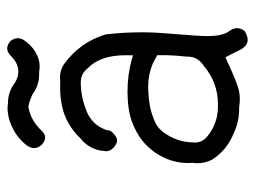

<svg xmlns="http://www.w3.org/2000/svg" viewBox="-108 -587 716 540"><g transform="rotate(-90 250.0 -317.0)"><path d="M111.3 -600.1Q103.5 -588.9 103.5 -578.6Q103.5 -568.4 112.8 -557.6Q123.5 -547.9 133.3 -547.9Q144 -547.9 155.8 -561.5Q183.1 -588.9 219.2 -595.2H220.7Q242.2 -590.8 259.8 -580.6Q259.8 -580.6 259.8 -580.1Q282.7 -564.9 311 -564.9Q314 -564.9 317.9 -564.9Q326.7 -563.5 333.5 -563.5Q352.1 -563.5 368.7 -572.8Q377 -577.1 380.9 -580.1Q395.5 -590.8 406.2 -606.4Q412.6 -615.7 412.6 -624.5Q412.6 -634.8 404.8 -645.5Q394 -654.8 383.8 -654.8Q373 -654.8 361.3 -643.1L358.4 -640.1Q339.4 -623.5 318.8 -623.5Q298.3 -623.5 277.8 -639.6Q255.4 -652.8 228.5 -652.8H228Q221.2 -653.8 217.3 -653.8Q213.4 -653.8 208.7 -653.6Q204.1 -653.3 196.8 -651.9Q178.7 -648.9 160.2 -639.6Q131.8 -626 111.3 -600.1ZM302.2 -506.3Q296.4 -506.3 289.6 -505.4Q281.2 -505.9 273.4 -505.9Q247.1 -505.9 221.2 -500.5Q169.9 -489.3 131.8 -449.7Q98.1 -422.9 95.2 -381.3Q94.7 -378.4 94.7 -375.2Q94.7 -372.1 96.7 -367.2Q98.6 -361.3 104 -356.4Q115.2 -345.7 124.8 -345.7Q134.3 -345.7 144.5 -356Q153.8 -363.3 153.8 -373V-374.5Q161.6 -396.5 175.3 -410.4Q189 -424.3 207.5 -431.6Q245.6 -446.8 283.7 -447.8Q286.1 -447.8 288.6 -447.8Q312.5 -447.8 327.6 -428.7Q364.7 -394 364.7 -321.3Q364.7 -315.9 364.3 -300.8L355.5 -303.7Q310.5 -316.4 263.2 -316.4Q254.4 -316.4 245.6 -315.9Q194.8 -314 159.2 -295.9Q109.9 -273.4 82.5 -225.1Q61.5 -187.5 61.5 -146Q61.5 -139.6 62 -132.8Q61 -125.5 61 -119.6Q61 -96.7 71.8 -77.1Q98.6 -36.1 145.5 -17.6Q145.5 -17.6 145.5 -17.6Q177.2 -2.4 213.4 -2.4Q215.3 -2.4 218.3 -2.4Q230.5 -0.5 241.7 -0.5Q264.6 -0.5 286.1 -9.8Q286.1 -9.8 286.6 -9.8Q310.5 -18.6 358.9 -41L374 -11.7Q384.3 14.2 398.9 20Q403.3 21.5 406.2 21.5Q409.2 21.5 412.1 21.2Q415 21 420.7 19Q426.3 17.1 432.6 13.2Q440.9 2.4 440.9 -8.3Q440.9 -20 429.7 -34.2Q418.5 -53.7 418.5 -91.3Q418.5 -116.7 426.3 -209.5Q429.2 -244.1 429.2 -272.5Q429.2 -328.1 423.3 -377.4Q401.9 -449.7 339.4 -495.1Q322.8 -506.3 302.2 -506.3ZM364.7 -232.9V-203.1V-202.6Q363.8 -176.8 360.8 -151.4Q360.8 -149.4 360.8 -147.5Q360.8 -118.2 334.5 -101.6Q287.6 -62 226.6 -62Q225.1 -62 223.6 -62Q222.2 -62 220.7 -62Q171.9 -62 134.8 -93.3Q119.1 -106.9 119.1 -127Q119.1 -130.9 119.6 -134.3Q120.6 -172.4 141.1 -205.1Q155.3 -229.5 177.5 -239.3Q199.7 -249 220.9 -253.2Q242.2 -257.3 274.4 -258.3Q276.4 -258.3 278.8 -258.3Q309.6 -258.3 341.8 -245.1Q342.3 -244.6 364.7 -232.9Z"/></g></svg>

Font: Bakudai
Style: ExtraLight
Weight: 200
Version: Version 1.48